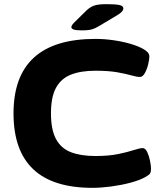

<svg xmlns="http://www.w3.org/2000/svg" viewBox="-20 -895 780 923"><path d="M424 8Q45 8 45 -350Q45 -708 439 -708Q482 -708 526.5 -701.5Q571 -695 608 -684Q645 -673 668 -660Q681 -653 689.5 -644Q698 -635 698 -623Q698 -610 692.5 -586.5Q687 -563 676.5 -544Q666 -525 653 -525Q638 -525 612 -532.5Q586 -540 544 -547.5Q502 -555 439 -555Q368 -555 320.5 -536Q273 -517 249 -472.5Q225 -428 225 -350Q225 -272 249 -227Q273 -182 320.5 -163.5Q368 -145 439 -145Q503 -145 548.5 -154.5Q594 -164 623 -173.5Q652 -183 666 -183Q679 -183 688 -163.5Q697 -144 701.5 -120.5Q706 -97 706 -85Q706 -69 701.5 -61.5Q697 -54 679 -44Q650 -28 606.5 -16.5Q563 -5 514.5 1.5Q466 8 424 8ZM372 -749Q343 -749 333 -753.5Q323 -758 323 -764Q323 -768 326 -773.5Q329 -779 338 -788L396 -845Q412 -860 431 -867.5Q450 -875 492 -875Q534 -875 553.5 -871Q573 -867 573 -854Q573 -847 566 -839Q559 -831 542 -821L455 -769Q439 -759 422.5 -754Q406 -749 372 -749Z"/></svg>

Font: Asap Expanded ExtraBold
Style: Regular
Weight: 800
Width: 7
Designer: Pablo Cosgaya
Foundry: Omnibus-Type
Version: Version 3.001; ttfautohint (v1.8.4.7-5d5b)